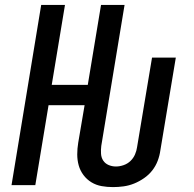

<svg xmlns="http://www.w3.org/2000/svg" viewBox="-20 -755 790 783"><path d="M441 8Q417 8 394.5 4Q372 0 353 -11.5Q334 -23 320.5 -41Q307 -59 301 -80.5Q295 -102 295 -125.5Q295 -149 299 -173L325 -326H178L124 0H27L148 -735H245L191 -409H338L392 -735H488L393 -160Q391 -144 392 -128Q393 -112 401 -100Q409 -88 423 -82Q437 -76 453 -76Q468 -76 484 -81.5Q500 -87 512 -98.5Q524 -110 530.5 -125Q537 -140 539 -155L600 -520H697L634 -142Q631 -120 623 -99Q615 -78 601 -60Q587 -42 567.5 -28.5Q548 -15 527 -6.5Q506 2 484 5Q462 8 441 8Z"/></svg>

Font: Iosevka Custom Medium Oblique
Style: Regular
Weight: 500
Italic angle: -9°
Designer: Belleve Invis
Foundry: Belleve Invis
Version: Version 27.0.1